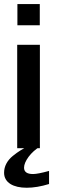

<svg xmlns="http://www.w3.org/2000/svg" viewBox="-33 -718 308 930"><path d="M96.2 191.4Q71.8 191.4 51.8 186.8Q31.7 182.1 17.3 173.1Q2.9 164.1 -5.1 150.4Q-13.2 136.7 -13.2 118.7Q-13.2 95.2 -2.2 74.5Q8.8 53.7 29.3 37.1Q49.3 21 65.4 11Q81.5 1 102.1 -9.3L161.1 -8.3Q127.9 11.7 105.5 41.5Q83.5 71.8 83.5 94.2Q83.5 125 127 125Q149.9 125 204.6 109.9V173.3Q146 191.4 96.2 191.4ZM50.3 0V-501H160.2V0ZM51.3 -595.7V-698.2H159.7V-595.7Z"/></svg>

Font: Ride Light
Style: Bold
Weight: 600
Version: Version 3.000